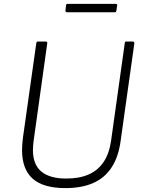

<svg xmlns="http://www.w3.org/2000/svg" viewBox="-20 -955 744 985"><path d="M599 -233Q588 -150 552.5 -96Q517 -42 458 -16Q399 10 315 10Q202 10 147.5 -38.5Q93 -87 93 -186Q93 -201 94.5 -217Q96 -233 98 -251L166 -732Q167 -738 169 -740Q171 -742 175 -742H213Q219 -742 221.5 -739Q224 -736 222 -730L152 -229Q151 -217 150 -206.5Q149 -196 149 -185Q149 -111 192 -75Q235 -39 320 -39Q388 -39 436 -60.5Q484 -82 512.5 -125.5Q541 -169 550 -234L620 -733Q621 -739 622.5 -740.5Q624 -742 629 -742H661Q666 -742 667.5 -739Q669 -736 669 -731L599 -233ZM581 -927 577 -900Q576 -895 574.5 -893.5Q573 -892 566 -892H324Q319 -892 317 -895Q315 -898 316 -902L319 -929Q320 -932 321 -933.5Q322 -935 325 -935H575Q578 -935 580 -932.5Q582 -930 581 -927Z"/></svg>

Font: Libre Franklin Thin ExtraLight
Style: Italic
Weight: 250
Italic angle: -8°
Version: Version 3.000